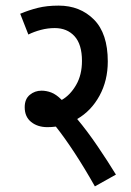

<svg xmlns="http://www.w3.org/2000/svg" viewBox="-20 -652 465 684"><path d="M393 -30 318 12Q282 -52 246 -107Q210 -162 179 -201Q164 -199 149 -199Q114 -199 91 -217.5Q68 -236 68 -270Q68 -299 86 -314Q104 -329 128 -329Q145 -329 162.5 -322.5Q180 -316 200 -296Q230 -313 251 -349Q272 -385 272 -435Q272 -494 245.5 -523Q219 -552 175 -552Q150 -552 125.5 -545.5Q101 -539 81 -529L52 -603Q83 -616 115 -624Q147 -632 189 -632Q265 -632 314.5 -582.5Q364 -533 364 -433Q364 -365 334.5 -311Q305 -257 255 -228Q291 -185 328 -130.5Q365 -76 393 -30Z"/></svg>

Font: Noto Sans ExtraCondensed Medium
Style: Regular
Weight: 500
Width: 2
Designer: Monotype Design Team
Foundry: Monotype Imaging Inc.
Version: Version 2.013; ttfautohint (v1.8.4.7-5d5b)